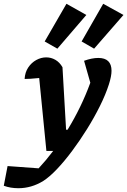

<svg xmlns="http://www.w3.org/2000/svg" viewBox="-124 -797 672 1014"><path d="M121 0 83 -385Q53 -382 36.5 -381Q20 -380 6 -380Q8 -415 25 -440.5Q42 -466 67.5 -480Q93 -494 120 -494Q146 -494 168.5 -481Q191 -468 206 -442L225 -112H233Q306 -231 353 -360L320 -476Q362 -491 395 -491Q465 -491 465 -423Q465 -395 451 -351Q434 -298 404 -237.5Q374 -177 336 -116Q298 -55 257 0Q216 55 176.5 96.5Q137 138 104 159Q42 197 -27 197Q-69 197 -104 184L-84 80L80 92Q120 49 157 0ZM227 -777 332 -718 179 -540 112 -578ZM421 -777 528 -718 373 -540 307 -578Z"/></svg>

Font: Piazzolla
Style: Bold Italic
Weight: 700
Italic angle: -11.3°
Designer: Juan Pablo del Peral
Foundry: Huerta Tipografica
Version: Version 1.330